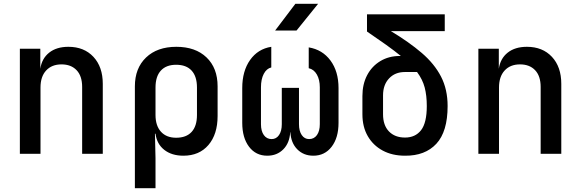

<svg xmlns="http://www.w3.org/2000/svg" viewBox="-20 -805 3040 1005"><path d="M84 0V-550H191V-445Q199 -499 237.5 -529.5Q276 -560 338 -560Q420 -560 469 -507.5Q518 -455 518 -366V0H410V-350Q410 -407 381 -437.5Q352 -468 302 -468Q251 -468 221.5 -436Q192 -404 192 -347V0Z M686 180V-353Q686 -448 744.5 -504Q803 -560 903 -560Q1003 -560 1061 -504.5Q1119 -449 1119 -353V-198Q1119 -102 1071 -46Q1023 10 940 10Q879 10 840 -20.5Q801 -51 794 -105H791L794 23V180ZM902 -84Q955 -84 983 -114.5Q1011 -145 1011 -203V-347Q1011 -405 983 -435.5Q955 -466 902 -466Q850 -466 822 -435.5Q794 -405 794 -347V-203Q794 -147 822.5 -115.5Q851 -84 902 -84Z M1379 10Q1319 10 1283.5 -37Q1248 -84 1248 -162V-344Q1248 -433 1289 -491Q1330 -549 1400 -560V-452Q1375 -446 1360.5 -418Q1346 -390 1346 -348V-155Q1346 -119 1361 -98Q1376 -77 1402 -77Q1426 -77 1440.5 -98Q1455 -119 1455 -155V-345H1545V-155Q1545 -119 1559.5 -98Q1574 -77 1598 -77Q1624 -77 1639 -98Q1654 -119 1654 -155V-348Q1654 -388 1638.5 -415Q1623 -442 1596 -448V-557Q1668 -545 1710 -488Q1752 -431 1752 -344V-162Q1752 -84 1716 -37Q1680 10 1620 10Q1569 10 1536 -23.5Q1503 -57 1500 -113H1499Q1496 -57 1463 -23.5Q1430 10 1379 10ZM1420 -645 1526 -785H1645L1532 -645Z M2100 10Q2033 10 1983 -17Q1933 -44 1905 -92.5Q1877 -141 1877 -207V-302Q1877 -364 1901.5 -411Q1926 -458 1970.5 -485Q2015 -512 2073 -512H2078Q2045 -539 2001 -570.5Q1957 -602 1901 -640V-730H2308V-642H2026Q2121 -585 2187.5 -528Q2254 -471 2288.5 -404Q2323 -337 2323 -250Q2323 -116 2264 -52.5Q2205 11 2100 10ZM2100 -85Q2154 -85 2184 -123.5Q2214 -162 2214 -250Q2214 -305 2203 -347Q2192 -389 2163 -428H2099Q2048 -428 2016.5 -394.5Q1985 -361 1985 -306V-207Q1985 -149 2016 -117Q2047 -85 2100 -85Z M2484 0V-550H2591V-445Q2599 -499 2637.5 -529.5Q2676 -560 2738 -560Q2820 -560 2869 -507.5Q2918 -455 2918 -366V0H2810V-350Q2810 -407 2781 -437.5Q2752 -468 2702 -468Q2651 -468 2621.5 -436Q2592 -404 2592 -347V0Z"/></svg>

Font: JetBrains Mono NL SemiBold
Style: Regular
Weight: 600
Designer: Philipp Nurullin, Konstantin Bulenkov
Foundry: JetBrains
Version: Version 2.304; ttfautohint (v1.8.4.7-5d5b)